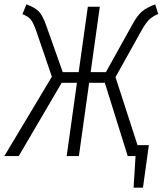

<svg xmlns="http://www.w3.org/2000/svg" viewBox="-37 -716 746 881"><path d="M493 -362 594 -50H646L619 145H576L585 0H549L444 -336H372L325 0H269L316 -336H246L49 0H-17L201 -364L130 -572Q116 -612 104 -626.5Q92 -641 66 -651L84 -696Q123 -682 141 -663.5Q159 -645 175 -599L251 -385H324L366 -685H421L379 -385H449L569 -601Q592 -644 613.5 -662.5Q635 -681 675 -696L689 -652Q663 -641 646.5 -625Q630 -609 609 -570Z"/></svg>

Font: Fira Sans Extra Condensed Light
Style: Italic
Weight: 300
Width: 3
Italic angle: -8°
Designer: Carrois Corporate & Edenspiekermann AG
Foundry: Carrois Corporate GbR & Edenspiekermann AG
Version: Version 4.203